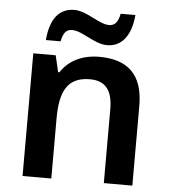

<svg xmlns="http://www.w3.org/2000/svg" viewBox="-53 -797 744 845"><g transform="rotate(5 319.0 -374.5)"><path d="M128 -605H193C201 -646 216 -659 240 -659C286 -659 341 -606 398 -606C461 -606 503 -655 511 -749H446C438 -709 423 -695 399 -695C354 -695 298 -748 242 -748C176 -748 136 -701 128 -605ZM369 -552C297 -552 235 -524 200 -469H194L177 -542H78V0H205V-264C205 -384 236 -450 337 -450C406 -450 437 -408 437 -327V0H563V-353C563 -493 492 -552 369 -552Z"/></g></svg>

Font: Noto Sans Khmer UI SemiBold
Style: Regular
Weight: 600
Designer: Danh Hong and the Monotype Design Team
Foundry: Monotype Imaging Inc.
Version: Version 2.002